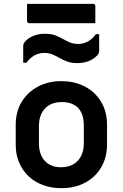

<svg xmlns="http://www.w3.org/2000/svg" viewBox="-20 -970 640 1001"><path d="M300 -547Q353 -547 396.5 -530.5Q440 -514 471.5 -484Q503 -454 520.5 -413Q538 -372 538 -322V-217Q538 -149 507.5 -97.5Q477 -46 423.5 -17.5Q370 11 300 11Q247 11 203 -5.5Q159 -22 128 -52Q97 -82 79.5 -123Q62 -164 62 -214V-319Q62 -387 92.5 -438Q123 -489 177 -518Q231 -547 300 -547ZM303 -438Q264 -438 237.5 -422.5Q211 -407 197 -379.5Q183 -352 183 -314V-221Q183 -192 191.5 -168.5Q200 -145 216 -129Q230 -114 251 -106Q272 -98 297 -98Q336 -98 362.5 -113.5Q389 -129 403 -157Q417 -185 417 -222V-315Q417 -347 409 -370Q401 -393 386 -409Q371 -423 350.5 -430.5Q330 -438 303 -438ZM388 -741Q416 -741 439.5 -754.5Q463 -768 480 -792H497Q497 -778 497 -762.5Q497 -747 497 -733.5Q497 -720 497 -708Q497 -701 496 -696.5Q495 -692 490 -685Q474 -665 446 -653Q418 -641 384 -641Q352 -641 330.5 -649Q309 -657 291 -667.5Q273 -678 254 -686Q235 -694 210 -694Q182 -694 158.5 -680.5Q135 -667 118 -643H101Q101 -658 101 -673Q101 -688 101 -702Q101 -716 101 -727Q101 -734 102 -738.5Q103 -743 108 -750Q124 -770 152 -782Q180 -794 214 -794Q246 -794 267.5 -786Q289 -778 307 -767.5Q325 -757 344 -749Q363 -741 388 -741ZM121 -950H466Q471 -950 474 -947Q477 -944 477 -939Q477 -924 477 -909Q477 -894 477 -879.5Q477 -865 477 -849H132Q129 -849 126.5 -850.5Q124 -852 122.5 -854.5Q121 -857 121 -860Q121 -876 121 -890.5Q121 -905 121 -920Q121 -935 121 -950Z"/></svg>

Font: Recursive SemiBold
Style: Regular
Weight: 600
Version: Version 1.085